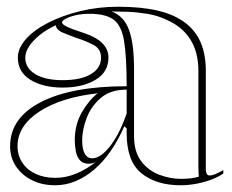

<svg xmlns="http://www.w3.org/2000/svg" viewBox="-20 -535 688 570"><path d="M331 -515Q399 -515 448 -503.5Q497 -492 529 -468Q561 -444 576 -408.5Q591 -373 591 -325V-32Q591 -25 593.5 -19.5Q596 -14 603 -14Q609 -14 619 -18Q629 -22 643 -30V-20Q629 -10 608 -2Q587 6 563 10.5Q539 15 516 15Q444 15 400 -20.5Q356 -56 356 -140Q356 -142 356 -143.5Q356 -145 356 -147.5Q356 -150 356 -154L349 -160Q331 -119 308.5 -86.5Q286 -54 259.5 -31.5Q233 -9 204 3Q175 15 144 15Q105 15 75 0Q45 -15 27.5 -41Q10 -67 10 -101Q10 -185 101.5 -232Q193 -279 356 -279Q356 -366 348.5 -412.5Q341 -459 317.5 -476.5Q294 -494 246 -494Q222 -494 203.5 -489.5Q185 -485 174.5 -479Q164 -473 164 -469Q164 -463 178 -456Q192 -449 229 -437Q302 -413 302 -364Q302 -321 263.5 -298Q225 -275 166 -275Q108 -275 70.5 -298Q33 -321 33 -364Q33 -392 57 -419Q81 -446 123 -467.5Q165 -489 218.5 -502Q272 -515 331 -515ZM356 -269Q308 -269 279 -244Q250 -219 237 -184Q224 -149 224 -119Q224 -101 227.5 -89Q231 -77 237.5 -71Q244 -65 254 -65Q264 -65 276 -72Q288 -79 301.5 -94.5Q315 -110 329 -135.5Q343 -161 356 -198ZM144 -7Q176 -7 207 -20Q238 -33 264 -54Q258 -51 253 -50Q248 -49 243 -49Q226 -49 217 -59.5Q208 -70 205 -86.5Q202 -103 202 -119Q202 -165 223 -201.5Q244 -238 270 -258Q161 -246 96.5 -203.5Q32 -161 32 -101Q32 -74 46 -52.5Q60 -31 85.5 -19Q111 -7 144 -7ZM311 -501Q330 -494 343 -480Q356 -466 363 -446Q371 -424 374.5 -394.5Q378 -365 378 -325V-130Q378 -84 399.5 -56Q421 -28 453.5 -16Q486 -4 517 -4Q532 -4 546 -5.5Q560 -7 571 -11Q570 -13 569.5 -19Q569 -25 569 -37V-325Q569 -380 545 -418Q521 -456 475 -476Q448 -489 417 -494Q386 -499 358.5 -500Q331 -501 311 -501ZM166 -297Q220 -297 250 -315Q280 -333 280 -364Q280 -390 257 -402Q234 -414 208 -422Q194 -427 181.5 -432Q169 -437 162 -440Q146 -449 146 -460Q119 -448 98.5 -431.5Q78 -415 66.5 -397.5Q55 -380 55 -364Q55 -333 84.5 -315Q114 -297 166 -297Z"/></svg>

Font: Kalnia Glaze Thin
Style: Regular
Weight: 100
Version: Version 1.110